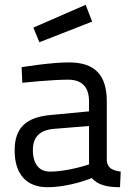

<svg xmlns="http://www.w3.org/2000/svg" viewBox="-20 -770 565 800"><path d="M425 -347C425 -460 373 -510 267 -510C190 -510 70 -490 70 -490L73 -425C73 -425 191 -438 264 -438C319 -438 351 -410 351 -347V-306L193 -291C90 -282 41 -239 41 -143C41 -45 90 10 177 10C272 10 362 -28 362 -28C388 -1 420 10 480 10L483 -55C451 -59 427 -69 425 -101ZM351 -245V-85C351 -85 264 -55 188 -55C143 -55 117 -87 117 -145C117 -196 142 -227 203 -233ZM119 -655 144 -594 364 -680 337 -750Z"/></svg>

Font: TitilliumText22L
Style: 400 wt
Weight: 400
Designer: Campivisivi
Foundry: Campivisivi
Version: 1.000